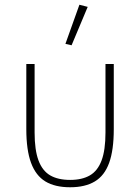

<svg xmlns="http://www.w3.org/2000/svg" viewBox="-20 -778 591 810"><path d="M126 -508V-219Q126 -145 142.5 -101Q159 -57 192 -38Q225 -19 276 -19Q326 -19 359 -38Q392 -57 408.5 -101Q425 -145 425 -219V-508H460V-233Q460 -145 440.5 -91Q421 -37 380 -12.5Q339 12 276 12Q212 12 171.5 -12.5Q131 -37 111 -91Q91 -145 91 -233V-508ZM350 -749 282 -587 256 -593 315 -758Z"/></svg>

Font: IBM Plex Sans ExtraLight
Style: Regular
Weight: 250
Designer: Mike Abbink, Paul van der Laan, Pieter van Rosmalen
Foundry: Bold Monday
Version: Version 3.201